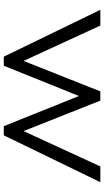

<svg xmlns="http://www.w3.org/2000/svg" viewBox="213 -765 552 1018"><g transform="rotate(90 489.0 -256.0)"><path d="M280.5 0 32 -512H115.5L303 -105L464.5 -512H513.5L675 -105L862.5 -512H946L697.5 0H649L489 -398.5L328.5 0Z"/></g></svg>

Font: Spartan Thin
Style: Regular
Weight: 400
Version: Version 1.004